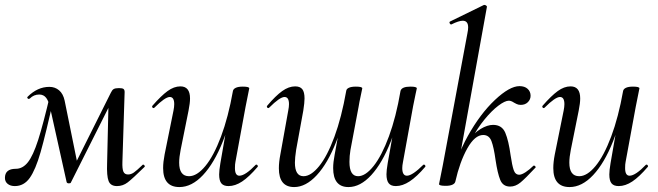

<svg xmlns="http://www.w3.org/2000/svg" viewBox="-27 -745 2666 778"><path d="M407 -84 413 -341 445 -373 260 -5Q259 -2 252 -2Q245 -2 243 -7L177 -304Q171 -334 160.5 -348Q150 -362 132 -362Q110 -362 94 -346L90 -344Q87 -344 84.5 -347Q82 -350 85 -353Q125 -393 173 -393Q196 -393 212.5 -379Q229 -365 235 -337L288 -76L257 -39L422 -369Q427 -380 433.5 -384Q440 -388 455 -388Q469 -388 473.5 -384.5Q478 -381 478 -372L469 -89Q468 -61 473 -49.5Q478 -38 492 -38Q504 -38 515.5 -46Q527 -54 551 -77Q551 -78 553 -78Q556 -78 558.5 -74.5Q561 -71 559 -69Q510 -21 490.5 -6Q471 9 447 9Q421 9 413 -11.5Q405 -32 407 -84ZM-7 -24Q-7 -61 37 -61Q65 -61 86 -87.5Q107 -114 127.5 -177.5Q148 -241 177 -365L194 -361Q158 -200 137.5 -128.5Q117 -57 93.5 -24Q70 9 33 9Q15 9 4 0Q-7 -9 -7 -24Z M634 -64Q634 -88 640 -119L676 -297Q679 -312 679 -323Q679 -352 661 -352Q642 -352 599 -309Q597 -307 595 -307Q592 -307 590 -310.5Q588 -314 591 -317Q626 -357 652 -376Q678 -395 704 -395Q743 -395 743 -346Q743 -327 737 -297L705 -138Q699 -108 699 -86Q699 -31 739 -31Q771 -31 805 -72Q839 -113 868.5 -191.5Q898 -270 917 -377L931 -376Q911 -260 876 -172Q841 -84 795.5 -35.5Q750 13 700 13Q634 13 634 -64ZM861 -38Q861 -54 866 -84L917 -377Q919 -385 929 -389.5Q939 -394 957 -394Q983 -394 983 -387L979 -367Q970 -324 968 -312L927 -89Q925 -80 925 -64Q925 -33 943 -33Q955 -33 972 -44.5Q989 -56 1009 -77Q1010 -78 1012 -78Q1015 -78 1017 -74.5Q1019 -71 1017 -69Q982 -28 954 -9.5Q926 9 899 9Q879 9 870 -2Q861 -13 861 -38Z M1207 -346Q1207 -329 1202 -297L1173 -138Q1168 -105 1168 -86Q1168 -31 1203 -31Q1233 -31 1266 -71.5Q1299 -112 1328 -190.5Q1357 -269 1376 -377L1390 -376Q1370 -259 1335.5 -171Q1301 -83 1256.5 -35Q1212 13 1165 13Q1103 13 1103 -63Q1103 -88 1109 -119L1141 -297Q1144 -312 1144 -323Q1144 -352 1126 -352Q1107 -352 1064 -309Q1062 -307 1060 -307Q1057 -307 1055 -310.5Q1053 -314 1056 -317Q1090 -357 1116.5 -376Q1143 -395 1169 -395Q1189 -395 1198 -383.5Q1207 -372 1207 -346ZM1662 -387 1657 -364 1647 -315 1606 -89Q1603 -74 1603 -64Q1603 -33 1622 -33Q1633 -33 1650 -44.5Q1667 -56 1688 -77Q1689 -78 1691 -78Q1694 -78 1696 -74.5Q1698 -71 1696 -69Q1662 -29 1633 -10Q1604 9 1577 9Q1557 9 1548 -2.5Q1539 -14 1539 -39Q1539 -54 1544 -84L1596 -377Q1601 -394 1636 -394Q1662 -394 1662 -387ZM1441 -387Q1440 -381 1434.5 -356Q1429 -331 1426 -312L1393 -137Q1389 -113 1389 -89Q1389 -31 1424 -31Q1454 -31 1487 -72.5Q1520 -114 1549 -192.5Q1578 -271 1596 -377L1611 -376Q1591 -260 1556.5 -172Q1522 -84 1477.5 -35.5Q1433 13 1385 13Q1323 13 1323 -64Q1323 -87 1329 -118L1376 -377Q1377 -385 1387 -389.5Q1397 -394 1415 -394Q1441 -394 1441 -387Z M1752 1 1756 -19Q1765 -62 1767 -74L1867 -610Q1870 -624 1870 -634Q1870 -661 1848 -661Q1832 -661 1802 -646H1801Q1797 -646 1795 -651Q1793 -656 1797 -658L1934 -725H1936Q1940 -725 1943.5 -722Q1947 -719 1946 -717L1818 -9Q1816 -1 1806 3.5Q1796 8 1779 8Q1752 8 1752 1ZM1981 -97Q1974 -148 1964.5 -173Q1955 -198 1931 -198Q1897 -198 1866.5 -143.5Q1836 -89 1818 -9L1803 -10Q1819 -105 1869 -194.5Q1919 -284 1978.5 -340Q2038 -396 2078 -396Q2099 -396 2111 -385Q2123 -374 2123 -357Q2123 -342 2112 -331Q2101 -320 2083 -320Q2073 -320 2065.5 -324Q2058 -328 2056 -329Q2044 -337 2035 -337Q2019 -337 1992 -316.5Q1965 -296 1936 -260.5Q1907 -225 1885 -183L1871 -175Q1893 -206 1920.5 -222.5Q1948 -239 1971 -239Q2007 -239 2020.5 -207Q2034 -175 2042 -116Q2048 -75 2054.5 -56Q2061 -37 2077 -37Q2087 -37 2103 -47.5Q2119 -58 2134 -73Q2135 -74 2137 -74Q2140 -74 2142.5 -70.5Q2145 -67 2142 -65Q2102 -22 2082 -5.5Q2062 11 2040 11Q2011 11 2000 -16Q1989 -43 1981 -97Z M2215 -64Q2215 -88 2221 -119L2257 -297Q2260 -312 2260 -323Q2260 -352 2242 -352Q2223 -352 2180 -309Q2178 -307 2176 -307Q2173 -307 2171 -310.5Q2169 -314 2172 -317Q2207 -357 2233 -376Q2259 -395 2285 -395Q2324 -395 2324 -346Q2324 -327 2318 -297L2286 -138Q2280 -108 2280 -86Q2280 -31 2320 -31Q2352 -31 2386 -72Q2420 -113 2449.5 -191.5Q2479 -270 2498 -377L2512 -376Q2492 -260 2457 -172Q2422 -84 2376.5 -35.5Q2331 13 2281 13Q2215 13 2215 -64ZM2442 -38Q2442 -54 2447 -84L2498 -377Q2500 -385 2510 -389.5Q2520 -394 2538 -394Q2564 -394 2564 -387L2560 -367Q2551 -324 2549 -312L2508 -89Q2506 -80 2506 -64Q2506 -33 2524 -33Q2536 -33 2553 -44.5Q2570 -56 2590 -77Q2591 -78 2593 -78Q2596 -78 2598 -74.5Q2600 -71 2598 -69Q2563 -28 2535 -9.5Q2507 9 2480 9Q2460 9 2451 -2Q2442 -13 2442 -38Z"/></svg>

Font: Cormorant Infant Medium
Style: Italic
Weight: 500
Italic angle: -10°
Designer: Christian Thalmann (Catharsis Fonts)
Foundry: Catharsis Fonts
Version: Version 4.000